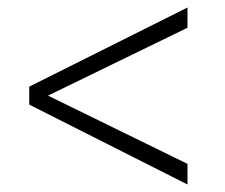

<svg xmlns="http://www.w3.org/2000/svg" viewBox="-20 -506 600 512"><path d="M480 -432 108 -251 480 -69V-14L58 -227V-275L480 -486Z"/></svg>

Font: TitilliumText
Style: Light
Weight: 300
Designer: Accademia di Belle Arti di Urbino and others
Foundry: Accademia di Belle Arti di Urbino and others.
Version: Version 60.001